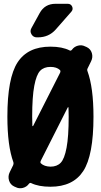

<svg xmlns="http://www.w3.org/2000/svg" viewBox="-20 -990 540 1028"><path d="M347.7 -365.2Q347.7 -374 347.2 -390.6Q346.7 -407.2 346.7 -414.1Q346.7 -416 345.2 -416Q343.8 -416 342.8 -415L198.2 -128.9Q194.3 -119.1 199.2 -115.2Q216.8 -98.6 250 -97.7Q285.2 -97.7 305.2 -118.7Q325.2 -139.6 336.4 -199.2Q347.7 -258.8 347.7 -365.2ZM152.3 -365.2Q152.3 -356.4 152.8 -339.8Q153.3 -323.2 153.3 -316.4Q153.3 -314.5 154.8 -314.5Q156.2 -314.5 157.2 -315.4L301.8 -600.6Q305.7 -610.4 300.8 -615.2Q283.2 -631.8 250 -631.8Q214.8 -631.8 194.8 -610.8Q174.8 -589.8 163.6 -530.8Q152.3 -471.7 152.3 -365.2ZM467.8 -662.1 449.2 -624Q445.3 -617.2 448.2 -609.4Q480.5 -521.5 480.5 -365.2Q480.5 -158.2 425.8 -74.2Q371.1 9.8 250 9.8Q186.5 9.8 146.5 -9.8Q140.6 -12.7 134.8 -5.9Q123 10.7 102.5 16.1Q82 21.5 63.5 11.7L56.6 8.8Q35.2 -1 28.3 -23.9Q21.5 -46.9 32.2 -68.4L50.8 -106.4Q53.7 -115.2 51.8 -121.1Q19.5 -209 19.5 -365.2Q19.5 -572.3 74.2 -656.2Q128.9 -740.2 250 -740.2Q313.5 -740.2 353.5 -719.7Q359.4 -716.8 365.2 -723.6Q377 -740.2 397.5 -745.6Q418 -751 436.5 -741.2L443.4 -738.3Q464.8 -728.5 471.7 -706.1Q478.5 -683.6 467.8 -662.1ZM277.3 -969.7H342.8Q359.4 -969.7 366.2 -955.1Q373 -940.4 362.3 -927.7L278.3 -832Q241.2 -790 182.6 -790H176.8Q158.2 -790 148.4 -806.6Q138.7 -823.2 148.4 -839.8L192.4 -919.9Q219.7 -969.7 277.3 -969.7Z"/></svg>

Font: Rounded Mgen+ 1mn bold
Style: Bold
Weight: 700
Designer: [Source Han Sans]
Ryoko NISHIZUKA  (kana & ideographs); Paul D. Hunt (Latin, Greek & Cyrillic); Wenlong ZHANG  (bopomofo
Version: Version 1.059.20150602